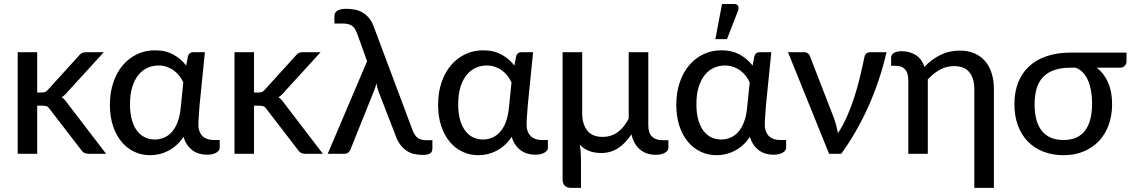

<svg xmlns="http://www.w3.org/2000/svg" viewBox="-20 -769 5654 960"><path d="M166 -508V-306.5H189Q199.5 -306.5 206.5 -309.5Q213.5 -312.5 221 -321.5L373 -489Q380 -498.5 388.5 -503.2Q397 -508 410 -508H499L319.5 -311.5Q305 -293 288.5 -283Q298 -276.5 305.2 -268Q312.5 -259.5 319.5 -249.5L510.5 0H423Q411 0 402.2 -4Q393.5 -8 386.5 -18.5L229.5 -222.5Q222 -234 214.5 -237.2Q207 -240.5 192 -240.5H166V0H68.5V-508Z M896.5 -357Q889 -373.5 877.5 -388.8Q866 -404 850.2 -415.8Q834.5 -427.5 815 -434.5Q795.5 -441.5 772 -441.5Q743.5 -441.5 717.8 -430Q692 -418.5 672.5 -394.8Q653 -371 641.5 -334.5Q630 -298 630 -247.5Q630 -201 640 -167.5Q650 -134 667 -112.8Q684 -91.5 706.5 -81.5Q729 -71.5 754 -71.5Q778.5 -71.5 800.2 -80.8Q822 -90 839.2 -109.2Q856.5 -128.5 868 -158.5Q879.5 -188.5 883.5 -230ZM1078.5 -69V-29.5Q1078.5 -16.5 1061.8 -6Q1045 4.5 1014 4.5Q994.5 4.5 976.5 -0.8Q958.5 -6 943.2 -17Q928 -28 916.2 -44.8Q904.5 -61.5 897.5 -85Q881.5 -60.5 861.8 -43Q842 -25.5 820.5 -14.5Q799 -3.5 776.2 1.8Q753.5 7 731 7Q688.5 7 651.8 -10.2Q615 -27.5 587.8 -60Q560.5 -92.5 545 -139.2Q529.5 -186 529.5 -245Q529.5 -307 546.8 -357.5Q564 -408 594.5 -443.5Q625 -479 666 -498.2Q707 -517.5 755 -517.5Q808 -517.5 847.2 -495.8Q886.5 -474 911 -441L920 -488.5Q926 -508 945.5 -508H1004.5L977.5 -239Q976.5 -214.5 974.2 -191Q972 -167.5 972 -147Q972 -126 978 -111.2Q984 -96.5 994 -87.2Q1004 -78 1017.8 -73.5Q1031.5 -69 1047.5 -69Z M1250 -508V-306.5H1273Q1283.5 -306.5 1290.5 -309.5Q1297.5 -312.5 1305 -321.5L1457 -489Q1464 -498.5 1472.5 -503.2Q1481 -508 1494 -508H1583L1403.5 -311.5Q1389 -293 1372.5 -283Q1382 -276.5 1389.2 -268Q1396.5 -259.5 1403.5 -249.5L1594.5 0H1507Q1495 0 1486.2 -4Q1477.5 -8 1470.5 -18.5L1313.5 -222.5Q1306 -234 1298.5 -237.2Q1291 -240.5 1276 -240.5H1250V0H1152.5V-508Z M2142 -68V-28.5Q2142 -8 2129.5 -1.2Q2117 5.5 2093.5 5.5Q2073 5.5 2053.2 1.5Q2033.5 -2.5 2015.8 -13.5Q1998 -24.5 1983 -43.5Q1968 -62.5 1957.5 -92.5L1872.5 -312Q1868.5 -323.5 1866 -333.2Q1863.5 -343 1862.5 -352.5Q1860 -343 1856.8 -333.2Q1853.5 -323.5 1849.5 -313.5L1731.5 -19.5Q1728 -12 1721 -6Q1714 0 1701.5 0H1618.5L1815.5 -463L1766.5 -599Q1761 -614 1754.8 -624.2Q1748.5 -634.5 1739.5 -640.5Q1730.5 -646.5 1718.2 -649Q1706 -651.5 1688.5 -651.5H1652V-688Q1652 -695.5 1654.8 -702.2Q1657.5 -709 1664.2 -714Q1671 -719 1682.5 -722Q1694 -725 1712 -725Q1733.5 -725 1754 -721Q1774.5 -717 1792.2 -706.8Q1810 -696.5 1824.5 -679.5Q1839 -662.5 1848.5 -636.5L2041.5 -121.5Q2051.5 -93 2067.2 -80.5Q2083 -68 2111.5 -68Z M2537.5 -357Q2530 -373.5 2518.5 -388.8Q2507 -404 2491.2 -415.8Q2475.5 -427.5 2456 -434.5Q2436.5 -441.5 2413 -441.5Q2384.5 -441.5 2358.8 -430Q2333 -418.5 2313.5 -394.8Q2294 -371 2282.5 -334.5Q2271 -298 2271 -247.5Q2271 -201 2281 -167.5Q2291 -134 2308 -112.8Q2325 -91.5 2347.5 -81.5Q2370 -71.5 2395 -71.5Q2419.5 -71.5 2441.2 -80.8Q2463 -90 2480.2 -109.2Q2497.5 -128.5 2509 -158.5Q2520.5 -188.5 2524.5 -230ZM2719.5 -69V-29.5Q2719.5 -16.5 2702.8 -6Q2686 4.5 2655 4.5Q2635.5 4.5 2617.5 -0.8Q2599.5 -6 2584.2 -17Q2569 -28 2557.2 -44.8Q2545.5 -61.5 2538.5 -85Q2522.5 -60.5 2502.8 -43Q2483 -25.5 2461.5 -14.5Q2440 -3.5 2417.2 1.8Q2394.5 7 2372 7Q2329.5 7 2292.8 -10.2Q2256 -27.5 2228.8 -60Q2201.5 -92.5 2186 -139.2Q2170.5 -186 2170.5 -245Q2170.5 -307 2187.8 -357.5Q2205 -408 2235.5 -443.5Q2266 -479 2307 -498.2Q2348 -517.5 2396 -517.5Q2449 -517.5 2488.2 -495.8Q2527.5 -474 2552 -441L2561 -488.5Q2567 -508 2586.5 -508H2645.5L2618.5 -239Q2617.5 -214.5 2615.2 -191Q2613 -167.5 2613 -147Q2613 -126 2619 -111.2Q2625 -96.5 2635 -87.2Q2645 -78 2658.8 -73.5Q2672.5 -69 2688.5 -69Z M3322 -68V-29Q3322 -16 3305.2 -5.5Q3288.5 5 3257.5 5Q3236.5 5 3217.2 -1Q3198 -7 3182 -19.8Q3166 -32.5 3154.5 -51.8Q3143 -71 3137.5 -97.5Q3108 -53 3070.8 -28.5Q3033.5 -4 2986.5 -4Q2916.5 -4 2879 -46Q2882.5 -25 2883.8 -3.5Q2885 18 2885 36V170.5H2836.5Q2815.5 170.5 2804.2 159.8Q2793 149 2793 128.5V-508H2891V-202.5Q2891 -148.5 2916.2 -116.5Q2941.5 -84.5 2992.5 -84.5Q3036.5 -84.5 3069.2 -108.8Q3102 -133 3123.5 -176V-508H3221.5V-141Q3221.5 -103.5 3240.5 -85.8Q3259.5 -68 3291 -68Z M3728.5 -357Q3721 -373.5 3709.5 -388.8Q3698 -404 3682.2 -415.8Q3666.5 -427.5 3647 -434.5Q3627.5 -441.5 3604 -441.5Q3575.5 -441.5 3549.8 -430Q3524 -418.5 3504.5 -394.8Q3485 -371 3473.5 -334.5Q3462 -298 3462 -247.5Q3462 -201 3472 -167.5Q3482 -134 3499 -112.8Q3516 -91.5 3538.5 -81.5Q3561 -71.5 3586 -71.5Q3610.5 -71.5 3632.2 -80.8Q3654 -90 3671.2 -109.2Q3688.5 -128.5 3700 -158.5Q3711.5 -188.5 3715.5 -230ZM3910.5 -69V-29.5Q3910.5 -16.5 3893.8 -6Q3877 4.5 3846 4.5Q3826.5 4.5 3808.5 -0.8Q3790.5 -6 3775.2 -17Q3760 -28 3748.2 -44.8Q3736.5 -61.5 3729.5 -85Q3713.5 -60.5 3693.8 -43Q3674 -25.5 3652.5 -14.5Q3631 -3.5 3608.2 1.8Q3585.5 7 3563 7Q3520.5 7 3483.8 -10.2Q3447 -27.5 3419.8 -60Q3392.5 -92.5 3377 -139.2Q3361.5 -186 3361.5 -245Q3361.5 -307 3378.8 -357.5Q3396 -408 3426.5 -443.5Q3457 -479 3498 -498.2Q3539 -517.5 3587 -517.5Q3640 -517.5 3679.2 -495.8Q3718.5 -474 3743 -441L3752 -488.5Q3758 -508 3777.5 -508H3836.5L3809.5 -239Q3808.5 -214.5 3806.2 -191Q3804 -167.5 3804 -147Q3804 -126 3810 -111.2Q3816 -96.5 3826 -87.2Q3836 -78 3849.8 -73.5Q3863.5 -69 3879.5 -69ZM3557 -573.5 3590 -749H3650.5Q3665 -749 3670.2 -739.8Q3675.5 -730.5 3670 -715L3615 -573.5Z M4412.5 -508Q4397 -439 4374.2 -371Q4351.5 -303 4322.8 -238.5Q4294 -174 4259.5 -113.8Q4225 -53.5 4186 0H4125.5L3920 -508H4000Q4011.5 -508 4019.2 -502.5Q4027 -497 4029.5 -488.5L4150.5 -176.5Q4157 -157.5 4161.5 -139.5Q4166 -121.5 4170 -103.5Q4195.5 -142.5 4215.5 -188Q4235.5 -233.5 4251.2 -282Q4267 -330.5 4279 -380.5Q4291 -430.5 4301 -478.5Q4303.5 -495 4312 -501.5Q4320.5 -508 4330.5 -508Z M4435.5 -479.5Q4435.5 -486 4438.2 -492Q4441 -498 4447.2 -502.8Q4453.5 -507.5 4463.2 -510.2Q4473 -513 4487 -513Q4528 -513 4558.5 -494Q4589 -475 4602 -434.5Q4636.5 -471 4680.5 -493.5Q4724.5 -516 4779 -516Q4821 -516 4852.8 -502Q4884.5 -488 4906 -462.8Q4927.5 -437.5 4938.5 -402Q4949.5 -366.5 4949.5 -323.5V170.5H4851.5V-323.5Q4851.5 -378 4826.5 -408.2Q4801.5 -438.5 4750 -438.5Q4712.5 -438.5 4680 -420.8Q4647.5 -403 4619 -372.5V0H4521.5V-367Q4521.5 -404.5 4505.5 -422.2Q4489.5 -440 4457.5 -440H4435.5Z M5333 -430.5Q5285 -430.5 5250.8 -418.5Q5216.5 -406.5 5194.8 -383.2Q5173 -360 5163 -325.8Q5153 -291.5 5153 -246.5Q5153 -159 5189.8 -114Q5226.5 -69 5297.5 -69Q5370 -69 5405.2 -115.8Q5440.5 -162.5 5440.5 -252.5Q5440.5 -284 5435.5 -313Q5430.5 -342 5420.5 -365.8Q5410.5 -389.5 5394.8 -406.2Q5379 -423 5358 -430.5ZM5612.5 -506V-459.5Q5612.5 -450.5 5604 -440.5Q5595.5 -430.5 5580.5 -430.5H5463.5Q5500 -402.5 5520.2 -357Q5540.5 -311.5 5540.5 -248.5Q5540.5 -192.5 5523.8 -145.5Q5507 -98.5 5475.5 -64.8Q5444 -31 5399 -12Q5354 7 5298 7Q5243 7 5197.5 -10.5Q5152 -28 5119.8 -60.8Q5087.5 -93.5 5069.8 -141Q5052 -188.5 5052 -248.5Q5052 -308.5 5070.8 -356.2Q5089.5 -404 5125.2 -437.2Q5161 -470.5 5213.5 -488.2Q5266 -506 5333.5 -506Z"/></svg>

Font: Lato 2
Style: Regular
Weight: 500
Designer: Lukasz Dziedzic with Adam Twardoch and Botio Nikoltchev
Foundry: tyPoland Lukasz Dziedzic
Version: Version 2.015; 2015-08-06; http://www.latofonts.com/